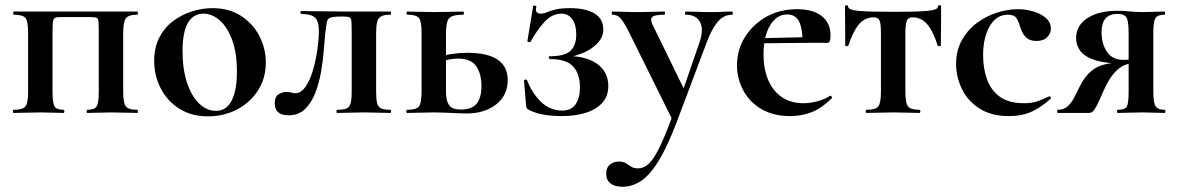

<svg xmlns="http://www.w3.org/2000/svg" viewBox="-20 -430 4486 731"><path d="M503 -12Q505 -12 505 -6Q505 0 503 0Q482 0 456.5 -1Q431 -2 404 -2Q379 -2 355 -1Q331 0 312 0Q310 0 310 -6Q310 -12 312 -12Q340 -12 348 -25Q356 -38 356 -81V-305Q356 -335 355 -347.5Q354 -360 347.5 -362.5Q341 -365 326 -365H211Q196 -365 189.5 -362Q183 -359 181.5 -346.5Q180 -334 180 -303V-81Q180 -38 187.5 -25Q195 -12 222 -12Q225 -12 225 -6Q225 0 222 0Q204 0 181 -1Q158 -2 135 -2Q107 -2 80.5 -1Q54 0 32 0Q29 0 29 -6Q29 -12 32 -12Q67 -12 77 -25Q87 -38 87 -81V-305Q87 -349 77 -361.5Q67 -374 33 -374Q30 -374 30 -380Q30 -386 33 -386H503Q505 -386 505 -380Q505 -374 503 -374Q469 -374 459 -360Q449 -346 449 -303V-81Q449 -38 459 -25Q469 -12 503 -12Z M772 13Q709 13 663 -16Q617 -45 592 -93.5Q567 -142 567 -198Q567 -250 587 -288Q607 -326 640 -350.5Q673 -375 712 -387Q751 -399 789 -399Q853 -399 898.5 -369Q944 -339 968 -292Q992 -245 992 -192Q992 -131 961.5 -84.5Q931 -38 881 -12.5Q831 13 772 13ZM802 -8Q842 -8 862 -47Q882 -86 882 -157Q882 -230 863.5 -279Q845 -328 816 -353Q787 -378 755 -378Q716 -378 695.5 -343Q675 -308 675 -235Q675 -167 692 -115.5Q709 -64 738 -36Q767 -8 802 -8Z M1079 9Q1026 9 1026 -37Q1026 -62 1040.5 -71Q1055 -80 1071 -80Q1082 -80 1089 -77.5Q1096 -75 1104 -75Q1126 -75 1143 -99.5Q1160 -124 1171 -161Q1182 -198 1188 -239Q1194 -280 1194 -313Q1194 -351 1178 -364Q1162 -377 1127 -377Q1124 -377 1124 -382.5Q1124 -388 1127 -388Q1135 -388 1157.5 -387.5Q1180 -387 1207 -387Q1234 -387 1256.5 -386.5Q1279 -386 1288 -386H1466Q1469 -386 1469 -380Q1469 -374 1466 -374Q1443 -374 1431.5 -368Q1420 -362 1416 -347Q1412 -332 1412 -303V-81Q1412 -52 1416 -37Q1420 -22 1431.5 -17Q1443 -12 1466 -12Q1469 -12 1469 -6Q1469 0 1466 0Q1445 0 1419.5 -1Q1394 -2 1367 -2Q1339 -2 1312 -1Q1285 0 1264 0Q1261 0 1261 -6Q1261 -12 1264 -12Q1288 -12 1299.5 -17Q1311 -22 1315 -37Q1319 -52 1319 -81V-305Q1319 -336 1318 -348.5Q1317 -361 1310.5 -364Q1304 -367 1289 -367H1277Q1250 -367 1238.5 -363Q1227 -359 1224.5 -346.5Q1222 -334 1219 -308Q1216 -281 1213 -241Q1210 -201 1202.5 -157.5Q1195 -114 1180.5 -76.5Q1166 -39 1141.5 -15Q1117 9 1079 9Z M1678 -303V-81Q1678 -47 1689.5 -30Q1701 -13 1735 -13Q1776 -13 1794.5 -35Q1813 -57 1813 -103Q1813 -149 1793 -178Q1773 -207 1723 -207Q1706 -207 1685.5 -202.5Q1665 -198 1642 -187L1636 -206Q1668 -220 1700 -224.5Q1732 -229 1759 -229Q1913 -229 1913 -125Q1913 -67 1869 -32.5Q1825 2 1756 2Q1742 2 1720 1Q1698 0 1674.5 -1Q1651 -2 1633 -2Q1605 -2 1578.5 -1Q1552 0 1530 0Q1527 0 1527 -6Q1527 -12 1530 -12Q1565 -12 1575 -25Q1585 -38 1585 -81V-305Q1585 -349 1575 -361.5Q1565 -374 1531 -374Q1528 -374 1528 -380Q1528 -386 1531 -386Q1552 -386 1578.5 -385Q1605 -384 1633 -384Q1663 -384 1692 -385Q1721 -386 1744 -386Q1746 -386 1746 -380Q1746 -374 1744 -374Q1701 -374 1689.5 -360Q1678 -346 1678 -303Z M2121 -9Q2155 -9 2171.5 -33Q2188 -57 2188 -98Q2188 -148 2162.5 -176.5Q2137 -205 2075 -205Q2071 -205 2069.5 -210.5Q2068 -216 2075 -216Q2131 -216 2152.5 -237Q2174 -258 2174 -299Q2174 -335 2159 -356.5Q2144 -378 2117 -378Q2082 -378 2053 -346.5Q2024 -315 2000 -271Q1998 -269 1992.5 -270Q1987 -271 1988 -274L2010 -407Q2011 -410 2017 -408.5Q2023 -407 2022 -405Q2018 -388 2024 -383Q2030 -378 2037 -378Q2050 -378 2062.5 -383.5Q2075 -389 2095.5 -394Q2116 -399 2151 -399Q2209 -399 2243 -379Q2277 -359 2277 -317Q2277 -278 2234 -247.5Q2191 -217 2120 -208L2122 -216Q2176 -219 2215 -206Q2254 -193 2275 -166.5Q2296 -140 2296 -102Q2296 -64 2273 -38.5Q2250 -13 2210 -0.5Q2170 12 2119 12Q2079 12 2047.5 6Q2016 0 1995 -11Q1988 -14 1986 -17.5Q1984 -21 1983 -28L1975 -123Q1975 -126 1980 -127Q1985 -128 1987 -124Q2007 -73 2041 -41Q2075 -9 2121 -9Z M2768 -386Q2770 -386 2770 -380Q2770 -374 2768 -374Q2734 -374 2711 -345Q2688 -316 2670 -267L2559 28Q2523 124 2489.5 179.5Q2456 235 2422 258Q2388 281 2350 281Q2321 281 2304.5 268.5Q2288 256 2288 232Q2288 208 2302.5 196.5Q2317 185 2336 185Q2353 185 2363 191.5Q2373 198 2383 204.5Q2393 211 2409 211Q2433 211 2453 190.5Q2473 170 2496 120.5Q2519 71 2550 -15L2547 40L2377 -303Q2355 -347 2342.5 -360.5Q2330 -374 2312 -374Q2309 -374 2309 -380Q2309 -386 2312 -386Q2332 -386 2354.5 -385Q2377 -384 2397 -384Q2433 -384 2460 -385Q2487 -386 2509 -386Q2512 -386 2512 -380Q2512 -374 2509 -374Q2474 -374 2464 -366Q2454 -358 2465 -335L2592 -75L2556 -16L2643 -268Q2660 -317 2645.5 -345.5Q2631 -374 2590 -374Q2588 -374 2588 -380Q2588 -386 2590 -386Q2614 -386 2635.5 -385Q2657 -384 2691 -384Q2715 -384 2730.5 -385Q2746 -386 2768 -386Z M2989 12Q2924 12 2878.5 -15Q2833 -42 2809.5 -86.5Q2786 -131 2786 -181Q2786 -240 2816 -288.5Q2846 -337 2897.5 -366Q2949 -395 3014 -395Q3076 -395 3109 -368.5Q3142 -342 3142 -296Q3142 -285 3140 -276Q3138 -267 3131 -267H3035Q3037 -314 3024 -344.5Q3011 -375 2977 -375Q2937 -375 2912 -333.5Q2887 -292 2887 -223Q2887 -167 2905 -125Q2923 -83 2957 -60Q2991 -37 3039 -37Q3063 -37 3090.5 -44Q3118 -51 3140 -65Q3142 -67 3145.5 -63Q3149 -59 3147 -56Q3110 -19 3071.5 -3.5Q3033 12 2989 12ZM2852 -265 2851 -284 3070 -289V-267Z M3279 0Q3276 0 3276 -6Q3276 -12 3279 -12Q3314 -12 3324 -25Q3334 -38 3334 -81V-303Q3334 -338 3329 -351Q3324 -364 3307 -364Q3274 -364 3252 -339.5Q3230 -315 3210 -257Q3209 -254 3203.5 -254Q3198 -254 3198 -257Q3198 -271 3198 -299Q3198 -327 3197.5 -357Q3197 -387 3197 -405Q3197 -410 3203 -410Q3209 -410 3209 -405Q3209 -392 3249.5 -388.5Q3290 -385 3384 -385Q3441 -385 3478 -386.5Q3515 -388 3533 -392Q3551 -396 3551 -405Q3551 -410 3557 -410Q3563 -410 3563 -405Q3563 -387 3563 -357Q3563 -327 3562.5 -299Q3562 -271 3562 -257Q3562 -254 3556.5 -254Q3551 -254 3550 -257Q3531 -315 3508.5 -339.5Q3486 -364 3454 -364Q3438 -364 3432.5 -351Q3427 -338 3427 -303V-81Q3427 -38 3437 -25Q3447 -12 3481 -12Q3484 -12 3484 -6Q3484 0 3481 0Q3460 0 3434.5 -1Q3409 -2 3382 -2Q3354 -2 3327.5 -1Q3301 0 3279 0Z M3822 12Q3753 12 3708 -17.5Q3663 -47 3641.5 -93Q3620 -139 3620 -186Q3620 -236 3641 -275Q3662 -314 3696.5 -340.5Q3731 -367 3773 -381Q3815 -395 3856 -395Q3885 -395 3914 -386.5Q3943 -378 3962 -361.5Q3981 -345 3981 -320Q3981 -303 3967 -288.5Q3953 -274 3926 -274Q3901 -274 3887 -287Q3873 -300 3865 -325Q3858 -349 3849.5 -361.5Q3841 -374 3817 -374Q3774 -374 3748.5 -331Q3723 -288 3723 -219Q3723 -169 3738 -127.5Q3753 -86 3787 -61.5Q3821 -37 3878 -37Q3908 -37 3928.5 -44Q3949 -51 3974 -63Q3976 -65 3979.5 -61Q3983 -57 3981 -55Q3946 -23 3909 -5.5Q3872 12 3822 12Z M4414 -12Q4417 -12 4417 -6Q4417 0 4414 0Q4397 0 4374.5 -1Q4352 -2 4328 -2Q4300 -2 4277.5 -1Q4255 0 4235 0Q4233 0 4233 -6Q4233 -12 4235 -12Q4264 -12 4270.5 -25Q4277 -38 4277 -81V-193L4312 -191Q4286 -191 4264 -183Q4242 -175 4221.5 -151.5Q4201 -128 4180 -81Q4165 -46 4156 -28.5Q4147 -11 4140.5 -5.5Q4134 0 4124 0H4007Q4005 0 4005 -6Q4005 -12 4007 -12Q4030 -12 4045 -25.5Q4060 -39 4070.5 -60Q4081 -81 4091 -101Q4116 -151 4152 -171.5Q4188 -192 4253 -192L4260 -188Q4191 -188 4151 -200.5Q4111 -213 4094 -235Q4077 -257 4077 -285Q4077 -333 4120 -361Q4163 -389 4235 -389Q4253 -389 4280.5 -386.5Q4308 -384 4328 -384Q4352 -384 4374 -385Q4396 -386 4413 -386Q4416 -386 4416 -380Q4416 -374 4413 -374Q4388 -374 4379.5 -361.5Q4371 -349 4371 -305V-81Q4371 -38 4380 -25Q4389 -12 4414 -12ZM4174 -308Q4174 -262 4195 -232Q4216 -202 4257 -202Q4271 -202 4288 -204Q4305 -206 4315 -208L4277 -196V-303Q4277 -349 4269 -363Q4261 -377 4234 -377Q4174 -377 4174 -308Z"/></svg>

Font: Cormorant
Style: Bold
Weight: 700
Designer: Christian Thalmann (Catharsis Fonts)
Foundry: Catharsis Fonts
Version: Version 4.000